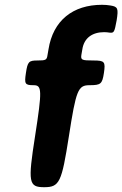

<svg xmlns="http://www.w3.org/2000/svg" viewBox="-20 -780 510 800"><path d="M414 -646C422 -646 430 -645 437 -644C455 -642 457 -646 466 -695C474 -745 471 -752 441 -757C429 -759 418 -760 405 -760C284 -760 201 -695 182 -574L178 -551C175 -530 171 -528 136 -528C100 -528 95 -523 88 -476C81 -430 84 -425 120 -425C155 -425 156 -405 126 -212C96 -20 99 0 164 0C228 0 237 -20 267 -212C297 -405 305 -425 353 -425C400 -425 406 -430 413 -476C420 -523 416 -528 369 -528C321 -528 316 -530 319 -551L323 -574C330 -622 365 -646 414 -646Z"/></svg>

Font: Asimov Print
Style: AIt
Weight: 500
Designer: Google
Version: Version 2.000980: 2014